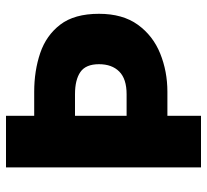

<svg xmlns="http://www.w3.org/2000/svg" viewBox="-45 -645 690 640"><g transform="rotate(-90 300.0 -325.0)"><path d="M62 0V-650H234V-556H314Q384 -556 443 -536Q502 -516 538 -469Q574 -422 574 -340Q574 -261 537.5 -210.5Q501 -160 441.5 -136Q382 -112 314 -112H234V0ZM234 -248H306Q357 -248 381.5 -272.5Q406 -297 406 -340Q406 -384 380 -402Q354 -420 306 -420H234Z"/></g></svg>

Font: Source Code Pro ExtraLight Black
Style: Regular
Weight: 900
Monospace: yes
Version: Version 1.018;hotconv 1.0.116;makeotfexe 2.5.65601